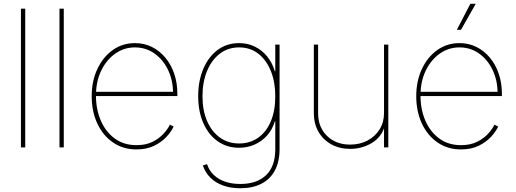

<svg xmlns="http://www.w3.org/2000/svg" viewBox="-20 -773 2705 1007"><path d="M112.3 -727.5V0H89.8V-727.5Z M314.5 -727.5V0H292V-727.5Z M695.8 10.7Q625.5 10.7 572.5 -25.9Q519.5 -62.5 490.2 -125.7Q460.9 -189 460.9 -268.6Q460.9 -347.7 490.5 -410.9Q520 -474.1 571.3 -510.5Q622.6 -546.9 687.5 -546.9Q735.8 -546.9 776.4 -526.9Q816.9 -506.8 846.9 -470.9Q877 -435.1 893.6 -386.7Q910.2 -338.4 910.2 -281.7V-269H472.7V-291.5H897.5L887.7 -283.2Q887.7 -351.1 861.6 -405.8Q835.4 -460.4 790.3 -492.4Q745.1 -524.4 687.5 -524.4Q630.4 -524.4 584 -491.5Q537.6 -458.5 510.5 -401.9Q483.4 -345.2 483.4 -273.4V-270.5Q483.4 -199.2 508.8 -140.4Q534.2 -81.5 581.8 -46.6Q629.4 -11.7 695.8 -11.7Q745.1 -11.7 780.3 -29.3Q815.4 -46.9 838.1 -72Q860.8 -97.2 871.1 -119.1L890.6 -109.4Q878.4 -82.5 852.5 -54.7Q826.7 -26.9 787.6 -8.1Q748.5 10.7 695.8 10.7Z M1240.2 214.4Q1190.9 214.4 1151.4 200.4Q1111.8 186.5 1084.5 159.9Q1057.1 133.3 1043.9 94.7L1065.9 87.9Q1077.1 122.1 1101.6 145Q1126 168 1161.1 179.9Q1196.3 191.9 1240.2 191.9Q1327.6 191.9 1375.7 145.5Q1423.8 99.1 1423.8 9.3V-136.7H1421.4Q1408.2 -92.3 1379.9 -61.3Q1351.6 -30.3 1314 -14.2Q1276.4 2 1233.9 2Q1169.9 2 1121.6 -32.2Q1073.2 -66.4 1046.4 -127.4Q1019.5 -188.5 1019.5 -268.6Q1019.5 -349.1 1046.4 -412.1Q1073.2 -475.1 1121.3 -511Q1169.4 -546.9 1233.9 -546.9Q1278.8 -546.9 1316.4 -528.6Q1354 -510.3 1381.1 -477.1Q1408.2 -443.8 1421.4 -399.4H1423.8V-539.1H1446.3V9.3Q1446.3 75.2 1421.6 121.1Q1397 167 1350.8 190.7Q1304.7 214.4 1240.2 214.4ZM1233.9 -20.5Q1291 -20.5 1334 -50.8Q1377 -81.1 1400.4 -136.7Q1423.8 -192.4 1423.8 -268.6Q1423.8 -342.3 1400.6 -400.1Q1377.4 -458 1335 -491.2Q1292.5 -524.4 1233.9 -524.4Q1175.8 -524.4 1132.6 -491.2Q1089.4 -458 1065.7 -400.1Q1042 -342.3 1042 -268.6Q1042 -194.3 1065.9 -138.7Q1089.8 -83 1133.1 -51.8Q1176.3 -20.5 1233.9 -20.5Z M1816.4 7.8Q1760.7 7.8 1717.8 -15.9Q1674.8 -39.6 1650.4 -81.8Q1626 -124 1626 -179.7V-539.1H1648.4V-179.7Q1648.4 -105.5 1695.3 -60.1Q1742.2 -14.6 1816.4 -14.6Q1867.2 -14.6 1907.5 -35.9Q1947.8 -57.1 1970.9 -94.5Q1994.1 -131.8 1994.1 -179.7V-539.1H2016.6V0H1994.1V-117.2H2000Q1982.4 -54.7 1930.7 -23.4Q1878.9 7.8 1816.4 7.8Z M2397.9 10.7Q2327.6 10.7 2274.7 -25.9Q2221.7 -62.5 2192.4 -125.7Q2163.1 -189 2163.1 -268.6Q2163.1 -347.7 2192.6 -410.9Q2222.2 -474.1 2273.4 -510.5Q2324.7 -546.9 2389.6 -546.9Q2438 -546.9 2478.5 -526.9Q2519 -506.8 2549.1 -470.9Q2579.1 -435.1 2595.7 -386.7Q2612.3 -338.4 2612.3 -281.7V-269H2174.8V-291.5H2599.6L2589.8 -283.2Q2589.8 -351.1 2563.7 -405.8Q2537.6 -460.4 2492.4 -492.4Q2447.3 -524.4 2389.6 -524.4Q2332.5 -524.4 2286.1 -491.5Q2239.7 -458.5 2212.6 -401.9Q2185.5 -345.2 2185.5 -273.4V-270.5Q2185.5 -199.2 2210.9 -140.4Q2236.3 -81.5 2283.9 -46.6Q2331.5 -11.7 2397.9 -11.7Q2447.3 -11.7 2482.4 -29.3Q2517.6 -46.9 2540.3 -72Q2563 -97.2 2573.2 -119.1L2592.8 -109.4Q2580.6 -82.5 2554.7 -54.7Q2528.8 -26.9 2489.7 -8.1Q2450.7 10.7 2397.9 10.7ZM2376 -616.7 2446.8 -752.9H2475.1L2397.9 -616.7Z"/></svg>

Font: Inter 18pt Thin
Style: Regular
Weight: 250
Designer: Rasmus Andersson
Foundry: rsms
Version: Version 4.001;git-66647c0bb